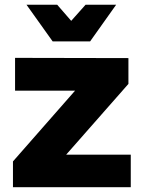

<svg xmlns="http://www.w3.org/2000/svg" viewBox="-20 -783 595 803"><path d="M34.2 0ZM43 -541 517.1 -540V-432.1L256.8 -136.2H526.9V0H34.2V-107.9L293.9 -403.8H43ZM337.9 -763.2H465.8L356.9 -609.9H200.2L90.8 -763.2H219.2L277.8 -695.8Z"/></svg>

Font: Argentum Sans
Style: Bold
Weight: 700
Designer: Julieta Ulanovsky (Modified by Cristiano Sobral)
Foundry: Julieta Ulanovsky
Version: Version 1.000; ttfautohint (v1.5.65-e2d9)